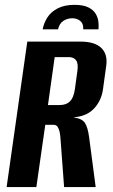

<svg xmlns="http://www.w3.org/2000/svg" viewBox="-20 -760 460 780"><path d="M6.9 0 90.9 -591H306.7Q365.7 -591 392.1 -564.7Q418.6 -538.5 411.3 -491.3L398.6 -398.7Q392.3 -351.9 362.7 -319.8Q333 -287.6 279.7 -283.5L280 -282.8Q313.4 -278.3 325 -260.6Q336.6 -242.9 341.9 -203.7L368.7 0H240.4L225.8 -196.2Q224.9 -212.5 222 -225.1Q219 -237.8 213.6 -245.4Q208.1 -252.9 198.1 -252.9H163.9L127.7 0ZM174.8 -333.3H223.2Q248.6 -333.3 264 -348Q279.3 -362.6 284.3 -398.5L294.2 -470.2Q298.9 -502.3 289 -515.2Q279.1 -528 259.7 -528H202.2ZM282.8 -740.3Q317.7 -740.3 338.3 -730.3Q359 -720.2 368.3 -704.7Q377.7 -689.1 379.7 -672Q381.6 -655 380 -640.9H318Q319.7 -663.4 306.5 -674.6Q293.2 -685.8 273.7 -685.8Q253.5 -685.8 237.3 -675.1Q221.1 -664.4 215.8 -640.9H153.2Q158.2 -666.8 172.7 -689.4Q187.3 -712 214.6 -726.1Q242 -740.3 282.8 -740.3Z"/></svg>

Font: Alumni Sans SC Thin
Style: Italic
Weight: 100
Italic angle: -8°
Designer: Robert E. Leuschke
Foundry: Robert E. Leuschke
Version: Version 1.016